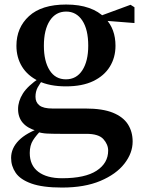

<svg xmlns="http://www.w3.org/2000/svg" viewBox="-20 -572 636 851"><path d="M254.8 259.3Q168.7 259.3 119.2 241.5Q69.8 223.8 49.5 193.9Q29.2 164.1 29.2 128Q29.2 85.1 63.1 50.6Q96.9 16.2 165.3 -7.2L168.4 -0.8Q140.7 27 126.3 49.7Q111.9 72.4 111.9 106.1Q111.9 160.8 149.7 189.4Q187.5 218 255.1 218Q357.2 218 408.3 184.5Q459.4 151 459.4 95.5Q459.4 68.3 438.4 44.8Q417.4 21.2 362.8 21.2H247.7Q209.6 21.2 186.6 19.9Q163.7 18.5 142.4 11.6V8.1Q60.1 -15.7 60.1 -88.6Q60.1 -123.2 81.3 -157.2Q102.5 -191.1 156.2 -227.3V-236.3L175.8 -226.5Q156.3 -202.1 146.8 -184.1Q137.3 -166 137.3 -143Q137.3 -118.4 154.9 -104.7Q172.6 -91 212.8 -91H359.1Q434.5 -91 480.2 -72.5Q525.8 -54 546.9 -21.1Q567.9 11.8 567.9 55.3Q567.9 106.6 531.4 153.4Q495 200.2 425 229.8Q355 259.3 254.8 259.3ZM272.3 -189.2Q200.3 -189.2 151.3 -212.6Q102.4 -236.1 77.6 -276.7Q52.8 -317.3 52.8 -369.1Q52.8 -449.4 108.6 -500.6Q164.5 -551.9 273.1 -551.9Q331.8 -551.9 374.7 -536.6Q417.6 -521.4 443.6 -494L447.7 -489.8Q491.9 -443.3 491.9 -369.1Q491.9 -317.3 466.9 -276.7Q442 -236.1 393.4 -212.6Q344.8 -189.2 272.3 -189.2ZM272.1 -220.4Q319.1 -220.4 345.1 -260.8Q371.1 -301.2 371.1 -369.4Q371.1 -441.2 344.8 -481Q318.4 -520.7 273.3 -520.7Q227 -520.7 200.8 -480.5Q174.5 -440.2 174.5 -369.1Q174.5 -300.9 199.9 -260.6Q225.3 -220.4 272.1 -220.4ZM410.2 -482.9V-498.4H416.2L558.6 -550.8L576 -539.8V-469.9Z"/></svg>

Font: Noto Serif JP
Style: Regular
Weight: 200
Designer: Ryoko NISHIZUKA 西塚涼子 (kana & ideographs); Frank Grießhammer (Latin, Greek & Cyrillic); Wenlong ZHANG 张文龙 (bopomofo); San
Foundry: Adobe
Version: Version 2.001;hotconv 1.1.0;makeotfexe 2.6.0